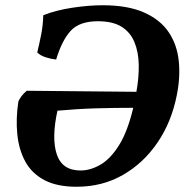

<svg xmlns="http://www.w3.org/2000/svg" viewBox="-20 -705 704 732"><path d="M272 7Q197 7 149 -18.5Q101 -44 76.5 -89Q52 -134 46 -193Q40 -252 50 -318Q54 -328 62.5 -339Q71 -350 82 -359L500 -355Q510 -410 509 -458.5Q508 -507 492.5 -544.5Q477 -582 443.5 -603Q410 -624 353 -624Q283 -624 249.5 -587.5Q216 -551 194 -478Q175 -480 154.5 -486.5Q134 -493 122 -505Q130 -538 137 -573.5Q144 -609 145 -647Q193 -666 255.5 -675.5Q318 -685 371 -685Q467 -685 529 -657.5Q591 -630 623 -582.5Q655 -535 661.5 -473Q668 -411 654 -342Q634 -240 580.5 -161.5Q527 -83 448.5 -38Q370 7 272 7ZM199 -283Q176 -178 196.5 -116.5Q217 -55 287 -55Q325 -55 363.5 -77.5Q402 -100 434.5 -152.5Q467 -205 488 -294Q416 -294 346.5 -292Q277 -290 199 -283Z"/></svg>

Font: Vollkorn
Style: Bold Italic
Weight: 700
Italic angle: -11°
Designer: Friedrich Althausen
Foundry: Friedrich Althausen
Version: Version 5.000; ttfautohint (v1.8.3)